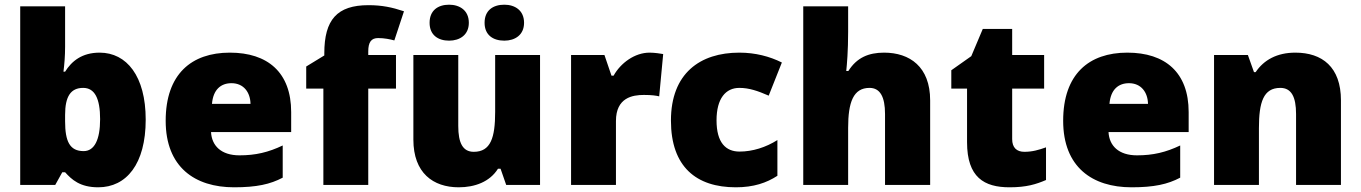

<svg xmlns="http://www.w3.org/2000/svg" viewBox="-20 -787 5790 817"><path d="M257 -588V-760H66V0H215L245 -54H257C285 -23 320 10 398 10C518 10 600 -89 600 -278C600 -463 519 -563 404 -563C329 -563 285 -527 257 -482H250C254 -513 257 -549 257 -588ZM334 -413C383 -413 406 -368 406 -280C406 -191 381 -144 336 -144C277 -144 257 -185 257 -271V-298C257 -377 281 -413 334 -413Z M958 -563C795 -563 685 -472 685 -273C685 -76 809 10 976 10C1072 10 1130 -3 1183 -31V-168C1122 -139 1068 -126 999 -126C921 -126 881 -167 878 -225H1219V-310C1219 -479 1119 -563 958 -563ZM965 -433C1017 -433 1045 -394 1046 -345H882C887 -406 920 -433 965 -433Z M1665 -410V-553H1547V-568C1547 -608 1560 -625 1589 -625C1616 -625 1639 -620 1658 -615L1699 -739C1648 -756 1605 -765 1548 -765C1414 -765 1360 -703 1360 -560V-551L1283 -504V-410H1356V0H1547V-410Z M1808 -690C1808 -638 1844 -614 1891 -614C1936 -614 1975 -638 1975 -690C1975 -743 1936 -767 1891 -767C1844 -767 1808 -743 1808 -690ZM2042 -690C2042 -638 2078 -614 2126 -614C2171 -614 2210 -638 2210 -690C2210 -743 2171 -767 2126 -767C2078 -767 2042 -743 2042 -690ZM2278 -553H2087V-311C2087 -201 2068 -141 1996 -141C1949 -141 1930 -179 1930 -251V-553H1739V-193C1739 -51 1823 10 1932 10C2000 10 2064 -13 2099 -69H2110L2134 0H2278Z M2744 -563C2681 -563 2621 -519 2591 -465H2582L2552 -553H2410V0H2601V-272C2601 -372 2672 -383 2720 -383C2755 -383 2772 -380 2785 -377L2802 -557C2791 -559 2765 -563 2744 -563Z M3111 10C3187 10 3242 -9 3288 -39V-191C3239 -160 3182 -142 3127 -142C3069 -142 3029 -179 3029 -275C3029 -368 3068 -413 3126 -413C3168 -413 3205 -400 3251 -380L3307 -521C3255 -547 3194 -563 3126 -563C2959 -563 2835 -475 2835 -274C2835 -77 2943 10 3111 10Z M3589 -652V-760H3398V0H3589V-243C3589 -352 3611 -413 3680 -413C3725 -413 3746 -375 3746 -302V0H3938V-360C3938 -503 3851 -563 3742 -563C3676 -563 3626 -542 3590 -485H3581C3584 -514 3589 -570 3589 -652Z M4339 -141C4306 -141 4287 -159 4287 -195V-410H4423V-553H4287V-664H4162L4113 -548L4028 -488V-410H4095V-182C4095 -32 4168 10 4276 10C4348 10 4389 -3 4431 -21V-160C4400 -149 4373 -141 4339 -141Z M4777 -563C4614 -563 4504 -472 4504 -273C4504 -76 4628 10 4795 10C4891 10 4949 -3 5002 -31V-168C4941 -139 4887 -126 4818 -126C4740 -126 4700 -167 4697 -225H5038V-310C5038 -479 4938 -563 4777 -563ZM4784 -433C4836 -433 4864 -394 4865 -345H4701C4706 -406 4739 -433 4784 -433Z M5492 -563C5414 -563 5358 -532 5323 -480H5316L5290 -553H5146V0H5337V-242C5337 -352 5356 -413 5428 -413C5475 -413 5495 -375 5495 -302V0H5686V-360C5686 -502 5606 -563 5492 -563Z"/></svg>

Font: Noto Sans Gurmukhi Black
Style: Regular
Weight: 900
Designer: Jelle Bosma - Monotype Design Team
Foundry: Monotype Imaging Inc.
Version: Version 2.004